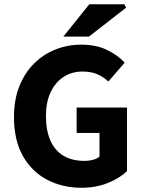

<svg xmlns="http://www.w3.org/2000/svg" viewBox="-20 -875 678 907"><path d="M365 12Q276 12 203.5 -25.5Q131 -63 88.5 -137.5Q46 -212 46 -322Q46 -403 71 -466.5Q96 -530 140 -574Q184 -618 241.5 -641Q299 -664 364 -664Q435 -664 486 -639Q537 -614 569 -579L492 -490Q468 -512 439.5 -524.5Q411 -537 369 -537Q319 -537 280 -511.5Q241 -486 219 -439Q197 -392 197 -327Q197 -260 217.5 -212.5Q238 -165 278.5 -140Q319 -115 380 -115Q400 -115 419 -120Q438 -125 450 -135V-247H342V-367H580V-67Q547 -34 490.5 -11Q434 12 365 12ZM279 -702 402 -855H567L576 -839L400 -702Z"/></svg>

Font: Source Sans 3 ExtraLight
Style: Bold
Weight: 700
Version: Version 3.052;hotconv 1.1.0;makeotfexe 2.6.0